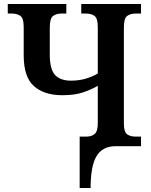

<svg xmlns="http://www.w3.org/2000/svg" viewBox="-20 -734 757 964"><path d="M380 210V-48H412Q440 -48 455.5 -61.5Q471 -75 471 -117V-303Q438 -284 396.5 -270Q355 -256 292 -256Q202 -256 150.5 -301.5Q99 -347 99 -456V-599Q99 -643 82 -654.5Q65 -666 39 -666H19V-714H313V-666H289Q263 -666 246.5 -654Q230 -642 230 -597V-459Q230 -387 256 -358Q282 -329 337 -329Q375 -329 408.5 -338.5Q442 -348 471 -365V-597Q471 -642 454.5 -654Q438 -666 411 -666H388V-714H688V-666H662Q635 -666 618.5 -654Q602 -642 602 -597V-114Q602 -71 618.5 -59.5Q635 -48 662 -48H688V0H561Q495 0 465 49.5Q435 99 435 210Z"/></svg>

Font: Noto Serif SemiCondensed SemiBold
Style: Regular
Weight: 600
Width: 4
Designer: Monotype Design Team
Foundry: Monotype Imaging Inc.
Version: Version 2.013; ttfautohint (v1.8.4.7-5d5b)